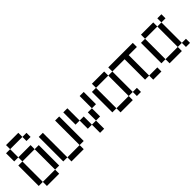

<svg xmlns="http://www.w3.org/2000/svg" viewBox="117 -1884 2767 2767"><g transform="rotate(-45 1500.0 -500.5)"><path d="M0 -166.7V-583.3H83.3V-166.7ZM83.3 -916.7H333.3V-833.3H83.3ZM0 -833.3H83.3V-666.7H0ZM83.3 -166.7H333.3V-83.3H83.3ZM83.3 -583.3V-666.7H333.3V-583.3ZM333.3 -166.7V-583.3H416.7V-166.7ZM333.3 -833.3H416.7V-750H333.3Z M500 -166.7V-666.7H583.3V-166.7ZM833.3 -166.7V-83.3H583.3V-166.7ZM833.3 -666.7H916.7V-166.7H833.3Z M1000 -416.7V-666.7H1083.3V-416.7ZM1083.3 -416.7H1166.7V-250H1083.3ZM1166.7 -83.3V-250H1250V-83.3ZM1250 -416.7H1333.3V-250H1250ZM1333.3 -416.7V-666.7H1416.7V-416.7Z M1500 -166.7V-583.3H1583.3V-166.7ZM1583.3 -166.7H1833.3V-83.3H1583.3ZM1583.3 -583.3V-666.7H1833.3V-583.3ZM1833.3 -166.7V-583.3H1916.7V-166.7ZM1916.7 -166.7H2000V-83.3H1916.7ZM1916.7 -583.3V-666.7H2000V-583.3Z M2000 -583.3V-666.7H2416.7V-583.3H2250V-166.7H2166.7V-583.3ZM2416.7 -166.7V-83.3H2250V-166.7Z M2500 -166.7V-583.3H2583.3V-166.7ZM2583.3 -166.7H2833.3V-83.3H2583.3ZM2583.3 -583.3V-666.7H2833.3V-583.3ZM2833.3 -166.7V-583.3H2916.7V-166.7ZM2916.7 -166.7H3000V-83.3H2916.7ZM2916.7 -583.3V-666.7H3000V-583.3Z"/></g></svg>

Font: GalmuriMono11 Regular
Style: Regular
Weight: 400
Designer: Lee Minseo (quiple)
Version: Version 2.399;hotconv 1.1.1;makeotfexe 2.6.0 DEVELOPMENT